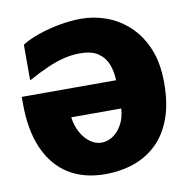

<svg xmlns="http://www.w3.org/2000/svg" viewBox="-81 -805 895 896"><g transform="rotate(-10 366.0 -357.0)"><path d="M327 -566Q291 -566 253 -557Q215 -548 172.5 -529.5Q130 -511 77 -482V-651Q110 -672 158 -688.5Q206 -705 259 -714.5Q312 -724 361 -724Q421 -724 479.5 -703Q538 -682 586 -637.5Q634 -593 662.5 -525Q691 -457 691 -362Q691 -265 665.5 -195Q640 -125 593.5 -79.5Q547 -34 484 -12Q421 10 347 10Q247 10 175 -34.5Q103 -79 64 -166.5Q25 -254 25 -383V-413H472Q471 -454 457.5 -489Q444 -524 413 -545Q382 -566 327 -566ZM355 -138Q384 -138 409.5 -155Q435 -172 452.5 -203.5Q470 -235 473 -279H236Q241 -239 258.5 -207Q276 -175 301.5 -156.5Q327 -138 355 -138Z"/></g></svg>

Font: Noto Sans Display Black
Style: Regular
Weight: 900
Designer: Monotype Design Team
Foundry: Monotype Imaging Inc.
Version: Version 2.003